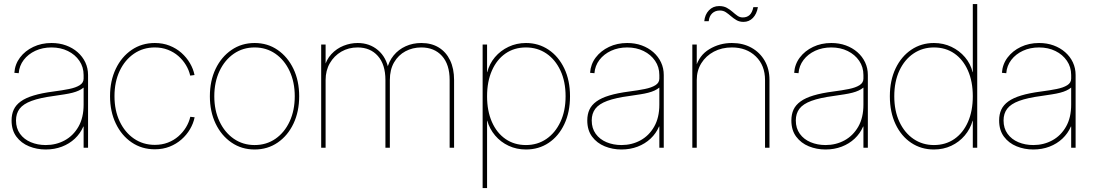

<svg xmlns="http://www.w3.org/2000/svg" viewBox="-20 -748 5538 972"><path d="M211.4 8.8Q166.5 8.8 127 -7.3Q87.4 -23.4 63 -56.2Q38.6 -88.9 38.6 -138.2Q38.6 -169.4 49.6 -193.1Q60.5 -216.8 85.2 -234.6Q109.9 -252.4 150.4 -264.6Q190.9 -276.9 250.5 -284.7Q295.4 -290.5 329.6 -297.4Q363.8 -304.2 383.5 -316.7Q403.3 -329.1 403.3 -350.1V-368.2Q403.3 -408.7 381.8 -440.2Q360.4 -471.7 323.7 -489.7Q287.1 -507.8 240.7 -507.8Q195.8 -507.8 159.2 -491Q122.6 -474.1 100.1 -444.6Q77.6 -415 74.7 -377.4L52.7 -379.4Q55.7 -422.9 81.3 -456.8Q106.9 -490.7 148.4 -510.5Q189.9 -530.3 240.7 -530.3Q280.8 -530.3 314.2 -518.1Q347.7 -505.9 372.8 -483.9Q397.9 -461.9 411.9 -432.4Q425.8 -402.8 425.8 -368.2V0H403.3V-107.4H401.9Q386.7 -72.3 358.9 -46.1Q331.1 -20 293.5 -5.6Q255.9 8.8 211.4 8.8ZM211.4 -13.7Q264.2 -13.7 307.6 -37.4Q351.1 -61 377.2 -106.7Q403.3 -152.3 403.3 -218.3V-304.7Q392.6 -295.9 378.9 -289.6Q365.2 -283.2 347.2 -278.6Q329.1 -273.9 305.9 -270.3Q282.7 -266.6 252.4 -262.2Q182.1 -252.9 139.9 -237.3Q97.7 -221.7 79.3 -197.5Q61 -173.3 61 -138.2Q61 -98.6 81.3 -70.6Q101.6 -42.5 136 -28.1Q170.4 -13.7 211.4 -13.7Z M763.7 7.8Q697.8 7.8 646.5 -27.1Q595.2 -62 566.2 -122.8Q537.1 -183.6 537.1 -261.2Q537.1 -338.9 566.2 -399.7Q595.2 -460.4 646.5 -495.4Q697.8 -530.3 763.7 -530.3Q804.7 -530.3 838.6 -516.8Q872.6 -503.4 898.4 -480.5Q924.3 -457.5 941.4 -428.5Q958.5 -399.4 964.8 -368.2L942.9 -365.2Q936.5 -393.6 921.1 -418.9Q905.8 -444.3 882.8 -464.4Q859.9 -484.4 829.8 -496.1Q799.8 -507.8 763.7 -507.8Q704.6 -507.8 658.4 -476.3Q612.3 -444.8 585.9 -389.2Q559.6 -333.5 559.6 -261.2Q559.6 -189 585.9 -133.3Q612.3 -77.6 658.4 -46.1Q704.6 -14.6 763.7 -14.6Q799.8 -14.6 829.8 -26.1Q859.9 -37.6 883.1 -57.9Q906.2 -78.1 921.6 -103.5Q937 -128.9 943.4 -156.7L965.3 -154.3Q959 -123 941.9 -94Q924.8 -64.9 898.7 -42Q872.6 -19 838.6 -5.6Q804.7 7.8 763.7 7.8Z M1269 8.8Q1203.1 8.8 1151.9 -26.4Q1100.6 -61.5 1071.5 -122.3Q1042.5 -183.1 1042.5 -260.7Q1042.5 -338.9 1071.5 -399.4Q1100.6 -460 1151.9 -495.1Q1203.1 -530.3 1269 -530.3Q1335 -530.3 1385.7 -495.1Q1436.5 -460 1465.6 -399.4Q1494.6 -338.9 1494.6 -260.7Q1494.6 -183.1 1465.8 -122.3Q1437 -61.5 1386 -26.4Q1335 8.8 1269 8.8ZM1269 -13.7Q1328.6 -13.7 1374.5 -45.4Q1420.4 -77.1 1446.3 -133.1Q1472.2 -189 1472.2 -260.7Q1472.2 -332.5 1446 -388.4Q1419.9 -444.3 1374 -476.1Q1328.1 -507.8 1269 -507.8Q1210 -507.8 1163.8 -476.1Q1117.7 -444.3 1091.3 -388.4Q1064.9 -332.5 1064.9 -260.7Q1064.9 -189 1091.3 -133.1Q1117.7 -77.1 1163.8 -45.4Q1210 -13.7 1269 -13.7Z M1606 0V-522.5H1628.4V-402.3H1620.6Q1631.3 -445.8 1657.7 -474.1Q1684.1 -502.4 1719.2 -516.4Q1754.4 -530.3 1790.5 -530.3Q1851.1 -530.3 1893.8 -493.9Q1936.5 -457.5 1947.3 -394.5H1938.5Q1947.8 -437 1972.7 -467.3Q1997.6 -497.6 2033.7 -513.9Q2069.8 -530.3 2112.8 -530.3Q2164.1 -530.3 2201.2 -507.6Q2238.3 -484.9 2258.5 -442.9Q2278.8 -400.9 2278.8 -342.8V0H2256.3V-342.8Q2256.3 -421.9 2217.5 -464.8Q2178.7 -507.8 2112.8 -507.8Q2068.8 -507.8 2032.7 -488.5Q1996.6 -469.2 1975.1 -432.4Q1953.6 -395.5 1953.6 -342.8V0H1931.2V-342.8Q1931.2 -421.9 1892.8 -464.8Q1854.5 -507.8 1790.5 -507.8Q1744.6 -507.8 1708 -486.6Q1671.4 -465.3 1649.9 -428.2Q1628.4 -391.1 1628.4 -342.8V0Z M2423.3 204.1V-522.5H2445.8V-382.8H2446.8Q2457.5 -425.3 2485.6 -458.5Q2513.7 -491.7 2554.4 -511Q2595.2 -530.3 2642.6 -530.3Q2706.5 -530.3 2757.1 -496.3Q2807.6 -462.4 2836.7 -401.6Q2865.7 -340.8 2865.7 -260.7Q2865.7 -180.2 2836.9 -119.4Q2808.1 -58.6 2757.8 -24.9Q2707.5 8.8 2642.6 8.8Q2595.2 8.8 2554.9 -10Q2514.6 -28.8 2486.6 -62Q2458.5 -95.2 2446.8 -136.7H2445.8V204.1ZM2642.6 -13.7Q2700.7 -13.7 2745.8 -44.4Q2791 -75.2 2817.1 -130.9Q2843.3 -186.5 2843.3 -260.7Q2843.3 -335.4 2817.1 -391.1Q2791 -446.8 2745.8 -477.3Q2700.7 -507.8 2642.6 -507.8Q2583.5 -507.8 2539.3 -477.3Q2495.1 -446.8 2470.5 -391.1Q2445.8 -335.4 2445.8 -260.7Q2445.8 -186.5 2470.2 -130.9Q2494.6 -75.2 2539.1 -44.4Q2583.5 -13.7 2642.6 -13.7Z M3126 8.8Q3081.1 8.8 3041.5 -7.3Q3002 -23.4 2977.5 -56.2Q2953.1 -88.9 2953.1 -138.2Q2953.1 -169.4 2964.1 -193.1Q2975.1 -216.8 2999.8 -234.6Q3024.4 -252.4 3064.9 -264.6Q3105.5 -276.9 3165 -284.7Q3210 -290.5 3244.1 -297.4Q3278.3 -304.2 3298.1 -316.7Q3317.9 -329.1 3317.9 -350.1V-368.2Q3317.9 -408.7 3296.4 -440.2Q3274.9 -471.7 3238.3 -489.7Q3201.7 -507.8 3155.3 -507.8Q3110.4 -507.8 3073.7 -491Q3037.1 -474.1 3014.6 -444.6Q2992.2 -415 2989.3 -377.4L2967.3 -379.4Q2970.2 -422.9 2995.8 -456.8Q3021.5 -490.7 3063 -510.5Q3104.5 -530.3 3155.3 -530.3Q3195.3 -530.3 3228.8 -518.1Q3262.2 -505.9 3287.4 -483.9Q3312.5 -461.9 3326.4 -432.4Q3340.3 -402.8 3340.3 -368.2V0H3317.9V-107.4H3316.4Q3301.3 -72.3 3273.4 -46.1Q3245.6 -20 3208 -5.6Q3170.4 8.8 3126 8.8ZM3126 -13.7Q3178.7 -13.7 3222.2 -37.4Q3265.6 -61 3291.7 -106.7Q3317.9 -152.3 3317.9 -218.3V-304.7Q3307.1 -295.9 3293.5 -289.6Q3279.8 -283.2 3261.7 -278.6Q3243.7 -273.9 3220.5 -270.3Q3197.3 -266.6 3167 -262.2Q3096.7 -252.9 3054.4 -237.3Q3012.2 -221.7 2993.9 -197.5Q2975.6 -173.3 2975.6 -138.2Q2975.6 -98.6 2995.8 -70.6Q3016.1 -42.5 3050.5 -28.1Q3085 -13.7 3126 -13.7Z M3507.3 -342.8V0H3484.9V-522.5H3507.3V-405.3H3501.5Q3519 -467.8 3571 -499Q3623 -530.3 3685.1 -530.3Q3741.2 -530.3 3783.9 -506.6Q3826.7 -482.9 3851.1 -440.9Q3875.5 -398.9 3875.5 -342.8V0H3853V-342.8Q3853 -417 3806.2 -462.4Q3759.3 -507.8 3685.1 -507.8Q3634.3 -507.8 3594 -486.6Q3553.7 -465.3 3530.5 -428Q3507.3 -390.6 3507.3 -342.8ZM3744.1 -637.2Q3723.6 -637.2 3708.5 -646Q3693.4 -654.8 3680.7 -666Q3668 -677.2 3654.8 -686Q3641.6 -694.8 3624.5 -694.8Q3600.6 -694.8 3585.4 -680.4Q3570.3 -666 3567.9 -640.6H3545.4Q3548.3 -673.8 3568.8 -695.6Q3589.4 -717.3 3620.6 -717.3Q3643.6 -717.3 3659.4 -708.5Q3675.3 -699.7 3688 -688.5Q3700.7 -677.2 3712.9 -668.5Q3725.1 -659.7 3740.2 -659.7Q3761.2 -659.7 3774.7 -671.9Q3788.1 -684.1 3793.9 -711.9H3816.9Q3811 -677.2 3791.5 -657.2Q3772 -637.2 3744.1 -637.2Z M4159.2 8.8Q4114.3 8.8 4074.7 -7.3Q4035.2 -23.4 4010.7 -56.2Q3986.3 -88.9 3986.3 -138.2Q3986.3 -169.4 3997.3 -193.1Q4008.3 -216.8 4033 -234.6Q4057.6 -252.4 4098.1 -264.6Q4138.7 -276.9 4198.2 -284.7Q4243.2 -290.5 4277.3 -297.4Q4311.5 -304.2 4331.3 -316.7Q4351.1 -329.1 4351.1 -350.1V-368.2Q4351.1 -408.7 4329.6 -440.2Q4308.1 -471.7 4271.5 -489.7Q4234.9 -507.8 4188.5 -507.8Q4143.6 -507.8 4106.9 -491Q4070.3 -474.1 4047.9 -444.6Q4025.4 -415 4022.5 -377.4L4000.5 -379.4Q4003.4 -422.9 4029.1 -456.8Q4054.7 -490.7 4096.2 -510.5Q4137.7 -530.3 4188.5 -530.3Q4228.5 -530.3 4262 -518.1Q4295.4 -505.9 4320.6 -483.9Q4345.7 -461.9 4359.6 -432.4Q4373.5 -402.8 4373.5 -368.2V0H4351.1V-107.4H4349.6Q4334.5 -72.3 4306.6 -46.1Q4278.8 -20 4241.2 -5.6Q4203.6 8.8 4159.2 8.8ZM4159.2 -13.7Q4211.9 -13.7 4255.4 -37.4Q4298.8 -61 4325 -106.7Q4351.1 -152.3 4351.1 -218.3V-304.7Q4340.3 -295.9 4326.7 -289.6Q4313 -283.2 4294.9 -278.6Q4276.9 -273.9 4253.7 -270.3Q4230.5 -266.6 4200.2 -262.2Q4129.9 -252.9 4087.6 -237.3Q4045.4 -221.7 4027.1 -197.5Q4008.8 -173.3 4008.8 -138.2Q4008.8 -98.6 4029.1 -70.6Q4049.3 -42.5 4083.7 -28.1Q4118.2 -13.7 4159.2 -13.7Z M4708 8.8Q4643.6 8.8 4593 -24.9Q4542.5 -58.6 4513.7 -119.4Q4484.9 -180.2 4484.9 -260.7Q4484.9 -340.8 4513.9 -401.6Q4543 -462.4 4593.5 -496.3Q4644 -530.3 4708 -530.3Q4755.9 -530.3 4796.4 -511Q4836.9 -491.7 4865.2 -458.5Q4893.6 -425.3 4903.8 -382.8H4904.8V-727.5H4927.2V0H4904.8V-136.7H4903.8Q4892.1 -95.2 4864 -62Q4835.9 -28.8 4795.9 -10Q4755.9 8.8 4708 8.8ZM4708 -13.7Q4767.1 -13.7 4811.5 -44.4Q4856 -75.2 4880.4 -130.9Q4904.8 -186.5 4904.8 -260.7Q4904.8 -335.4 4880.1 -391.1Q4855.5 -446.8 4811.3 -477.3Q4767.1 -507.8 4708 -507.8Q4650.4 -507.8 4605 -477.3Q4559.6 -446.8 4533.4 -391.1Q4507.3 -335.4 4507.3 -260.7Q4507.3 -186.5 4533.4 -130.9Q4559.6 -75.2 4605 -44.4Q4650.4 -13.7 4708 -13.7Z M5210.9 8.8Q5166 8.8 5126.5 -7.3Q5086.9 -23.4 5062.5 -56.2Q5038.1 -88.9 5038.1 -138.2Q5038.1 -169.4 5049.1 -193.1Q5060.1 -216.8 5084.7 -234.6Q5109.4 -252.4 5149.9 -264.6Q5190.4 -276.9 5250 -284.7Q5294.9 -290.5 5329.1 -297.4Q5363.3 -304.2 5383.1 -316.7Q5402.8 -329.1 5402.8 -350.1V-368.2Q5402.8 -408.7 5381.3 -440.2Q5359.9 -471.7 5323.2 -489.7Q5286.6 -507.8 5240.2 -507.8Q5195.3 -507.8 5158.7 -491Q5122.1 -474.1 5099.6 -444.6Q5077.1 -415 5074.2 -377.4L5052.2 -379.4Q5055.2 -422.9 5080.8 -456.8Q5106.4 -490.7 5147.9 -510.5Q5189.5 -530.3 5240.2 -530.3Q5280.3 -530.3 5313.7 -518.1Q5347.2 -505.9 5372.3 -483.9Q5397.5 -461.9 5411.4 -432.4Q5425.3 -402.8 5425.3 -368.2V0H5402.8V-107.4H5401.4Q5386.2 -72.3 5358.4 -46.1Q5330.6 -20 5293 -5.6Q5255.4 8.8 5210.9 8.8ZM5210.9 -13.7Q5263.7 -13.7 5307.1 -37.4Q5350.6 -61 5376.7 -106.7Q5402.8 -152.3 5402.8 -218.3V-304.7Q5392.1 -295.9 5378.4 -289.6Q5364.7 -283.2 5346.7 -278.6Q5328.6 -273.9 5305.4 -270.3Q5282.2 -266.6 5252 -262.2Q5181.6 -252.9 5139.4 -237.3Q5097.2 -221.7 5078.9 -197.5Q5060.5 -173.3 5060.5 -138.2Q5060.5 -98.6 5080.8 -70.6Q5101.1 -42.5 5135.5 -28.1Q5169.9 -13.7 5210.9 -13.7Z"/></svg>

Font: Inter 28pt Thin
Style: Regular
Weight: 250
Designer: Rasmus Andersson
Foundry: rsms
Version: Version 4.001;git-66647c0bb